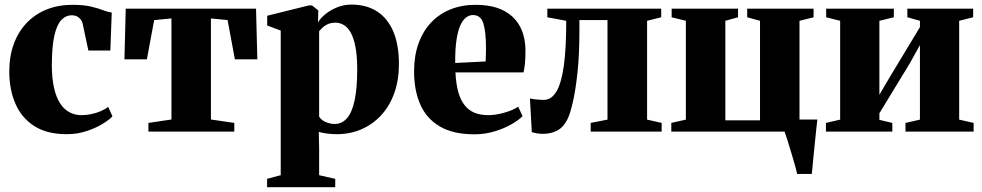

<svg xmlns="http://www.w3.org/2000/svg" viewBox="-20 -560 4180 817"><path d="M264 11Q180.5 11 126.5 -23.2Q72.5 -57.5 46 -117.8Q19.5 -178 19.5 -255.5Q19.5 -321 38.8 -373.2Q58 -425.5 93.8 -462.8Q129.5 -500 179 -519.8Q228.5 -539.5 288.5 -539.5Q335 -539.5 366 -532.2Q397 -525 418.2 -516.8Q439.5 -508.5 455.5 -506.5L449.5 -345H356L332.5 -455.5Q330 -469 323 -477.8Q316 -486.5 306.8 -490.8Q297.5 -495 286.5 -495Q260 -495 241 -475Q222 -455 211.5 -409.2Q201 -363.5 200.5 -285Q200.5 -227.5 209.8 -186.8Q219 -146 235.8 -120.2Q252.5 -94.5 275.8 -82.2Q299 -70 327 -70Q346.5 -70 367.5 -74.2Q388.5 -78.5 407.5 -86.5Q426.5 -94.5 440.5 -105L458.5 -65Q445.5 -50.5 416.5 -32.8Q387.5 -15 348 -2Q308.5 11 264 11Z M611.5 0V-37L709.5 -51.5V-481.5L636 -474.5L605 -307.5H509.5L515 -523H1069.5L1075 -307.5H979.5L948.5 -474.5L877.5 -481.5V-51.5L977 -37V0Z M1116.5 236.5V201L1174.5 185.5V-430L1117 -451.5V-493L1294.5 -537H1307.5L1334.5 -515.5L1333 -464.5Q1341.5 -480 1362.2 -497.8Q1383 -515.5 1412.5 -528Q1442 -540.5 1476 -540.5Q1538.5 -540.5 1583.8 -511.8Q1629 -483 1653.2 -426.8Q1677.5 -370.5 1677.5 -287.5Q1677.5 -219.5 1658 -164.5Q1638.5 -109.5 1602.5 -70.2Q1566.5 -31 1518.2 -10Q1470 11 1412.5 11Q1390 11 1368.2 7.8Q1346.5 4.5 1336.5 1L1338 70V185.5L1406.5 201V236.5ZM1404.5 -32.5Q1435 -32.5 1456.5 -57Q1478 -81.5 1489 -133Q1500 -184.5 1500 -265Q1500 -321 1492.8 -359.2Q1485.5 -397.5 1472.8 -420.5Q1460 -443.5 1443.2 -453.5Q1426.5 -463.5 1408 -463.5Q1388 -463.5 1374.2 -457Q1360.5 -450.5 1351.8 -442Q1343 -433.5 1338 -427.5V-64Q1346 -49.5 1365.2 -41Q1384.5 -32.5 1404.5 -32.5Z M1999 11.5Q1908.5 11.5 1851.8 -21.8Q1795 -55 1768.5 -115.2Q1742 -175.5 1742 -256Q1742 -322.5 1760.8 -374.8Q1779.5 -427 1814.2 -464Q1849 -501 1897.2 -520.2Q1945.5 -539.5 2004.5 -539.5Q2105 -539.5 2159.5 -490Q2214 -440.5 2216 -348.5Q2216 -314.5 2213.8 -290.2Q2211.5 -266 2207.5 -252H1918Q1920.5 -202.5 1930.2 -168Q1940 -133.5 1957.5 -111.8Q1975 -90 2000 -80Q2025 -70 2057.5 -70Q2089 -70 2126 -80.5Q2163 -91 2185 -106L2203.5 -66Q2189.5 -50.5 2158.2 -32.2Q2127 -14 2085.5 -1.2Q2044 11.5 1999 11.5ZM1917 -292 2046.5 -298.5Q2047 -313.5 2047.5 -326.8Q2048 -340 2048 -355Q2048 -423.5 2037 -459.8Q2026 -496 1992.5 -496Q1977.5 -496 1963.8 -486Q1950 -476 1939.2 -452.8Q1928.5 -429.5 1922.5 -390.2Q1916.5 -351 1917 -292Z M2291.5 9.5Q2274.5 9.5 2263 7.2Q2251.5 5 2243 2.5L2235 -141Q2245.5 -138.5 2262 -136.8Q2278.5 -135 2294.5 -135Q2326 -135 2347.2 -169.8Q2368.5 -204.5 2379 -278.8Q2389.5 -353 2389.5 -471.5L2309 -486.5V-523H2793.5V-486.5L2733.5 -471.5V-51L2795.5 -37V0H2493.5V-37L2565 -51V-474.5H2445.5V-428Q2445.5 -329 2437.5 -253.2Q2429.5 -177.5 2418 -127.2Q2406.5 -77 2395.5 -54.5Q2379 -19.5 2352 -5Q2325 9.5 2291.5 9.5Z M3372 180Q3368.5 163.5 3361.2 138.2Q3354 113 3346 86Q3338 59 3330.5 35.8Q3323 12.5 3318.5 0H2836.5V-37L2898.5 -51V-471.5L2838 -486.5V-523H3120.5V-486.5L3066.5 -471.5V-48H3214V-471.5L3159.5 -486.5V-523H3442V-486.5L3382 -471.5V-51.5H3458Q3456 -35 3453.5 -10.8Q3451 13.5 3448.2 40.8Q3445.5 68 3442.8 94.5Q3440 121 3438 143.5Q3436 166 3434.5 180Z M3494.5 0V-37L3555 -51V-471.5L3495.5 -486.5V-523H3783.5V-486.5L3722 -471.5V-156.5L3766.5 -232.5L3894.5 -444.5V-471.5L3841 -486.5V-523H4121V-486.5L4061.5 -471.5V-51L4123 -37V0H3833V-37L3894.5 -51V-368L3850.5 -289L3722 -78V-50L3777 -37V0Z"/></svg>

Font: Merriweather 96pt Black
Style: Regular
Weight: 900
Version: Version 2.100